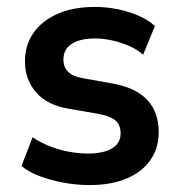

<svg xmlns="http://www.w3.org/2000/svg" viewBox="-20 -524 515 554"><path d="M239 10Q200 10 163 3Q126 -4 95 -15.5Q64 -27 42 -45L74 -128Q98 -112 125 -101.5Q152 -91 180 -86Q208 -81 234 -81Q279 -81 303.5 -96Q328 -111 328 -139Q328 -164 313 -176.5Q298 -189 266 -195L180 -210Q117 -220 84.5 -257Q52 -294 52 -347Q52 -394 76.5 -429Q101 -464 146 -484Q191 -504 254 -504Q287 -504 319 -497.5Q351 -491 379 -479Q407 -467 427 -449L393 -366Q375 -382 351.5 -392Q328 -402 303 -407.5Q278 -413 254 -413Q211 -413 187 -397.5Q163 -382 163 -352Q163 -330 177 -316.5Q191 -303 221 -298L305 -283Q372 -271 405 -235.5Q438 -200 438 -143Q438 -96 413.5 -61.5Q389 -27 344.5 -8.5Q300 10 239 10Z"/></svg>

Font: Nunito Sans 10pt SemiCondensed
Style: Bold
Weight: 700
Width: 4
Designer: Vernon Adams
Foundry: Vernon Adams
Version: Version 3.101;gftools[0.9.27]